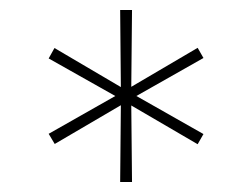

<svg xmlns="http://www.w3.org/2000/svg" viewBox="-20 -736 508 387"><path d="M223.6 -523.9 90.3 -445.8 78.1 -466.3 212.4 -542.5 78.1 -618.2 89.8 -639.2 223.6 -560.5 222.2 -715.8H246.1L244.6 -561L378.4 -639.6L390.1 -619.1L254.9 -542.5L390.1 -465.8L378.4 -445.3L244.6 -523.4L246.1 -369.1H222.2Z"/></svg>

Font: Wand UI Pro
Style: Regular
Weight: 400
Designer: Andreas Faust
Version: Version 1.003;FEAKit 1.0